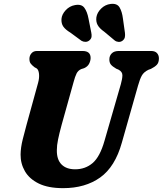

<svg xmlns="http://www.w3.org/2000/svg" viewBox="-20 -965 846 998"><path d="M523 -232.5 608 -527Q616 -555 616.2 -573.5Q616.5 -592 596 -603L584 -608Q563.5 -620 555.8 -630.2Q548 -640.5 548.5 -657Q548.5 -675 560.8 -687.5Q573 -700 597.5 -700H765.5Q786 -700 796 -689Q806 -678 806 -661.5Q806 -639.5 795.2 -628.2Q784.5 -617 764.5 -607L751 -602Q727.5 -590.5 717.2 -572.2Q707 -554 697.5 -520L613.5 -224Q578.5 -98 500.8 -42.5Q423 13 308 13Q230.5 13 181.5 -11Q132.5 -35 109.5 -75Q86.5 -115 87 -162Q87.5 -198 98 -240.2Q108.5 -282.5 118 -316.5L178 -534.5Q185 -559.5 182.8 -581Q180.5 -602.5 170.5 -609.5L159.5 -615.5Q144.5 -627 138.5 -636Q132.5 -645 133 -661Q133.5 -676.5 143.8 -688.2Q154 -700 172 -700H409Q451.5 -700 451 -663Q450.5 -647.5 442.8 -633Q435 -618.5 417 -610.5L402.5 -606Q386 -599 378 -583Q370 -567 362.5 -538.5L300.5 -316.5Q288 -270.5 281.8 -240Q275.5 -209.5 275.5 -185.5Q274.5 -136 299.5 -110.5Q324.5 -85 370.5 -85Q423.5 -85 461.5 -117.5Q499.5 -150 523 -232.5ZM619 -868.5 629.5 -794Q631 -782 629 -771.8Q627 -761.5 617 -753.5Q607.5 -746.5 596.2 -747.2Q585 -748 576.5 -754.5L522 -800Q497 -817.5 487.5 -835Q478 -852.5 481 -875.5Q485 -900 505.8 -920.5Q526.5 -941 555 -944.5Q588.5 -948.5 601.5 -926.5Q614.5 -904.5 619 -868.5ZM440 -868.5 454.5 -795.5Q457 -784 455.8 -773.8Q454.5 -763.5 444.5 -755Q435.5 -747.5 424.2 -747.5Q413 -747.5 403.5 -753L346.5 -795Q320 -811 309 -827Q298 -843 299.5 -866.5Q301.5 -890.5 321.5 -912Q341.5 -933.5 369.5 -938.5Q403.5 -945 418.5 -924.5Q433.5 -904 440 -868.5Z"/></svg>

Font: Fraunces 72pt S100
Style: Bold Italic
Weight: 700
Italic angle: -16°
Version: Version 1.000; ttfautohint (v1.8.3)